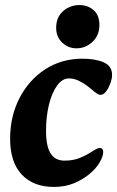

<svg xmlns="http://www.w3.org/2000/svg" viewBox="-20 -723 463 759"><path d="M193 16Q112 16 66 -33Q20 -82 20 -174Q20 -264 57.5 -336Q95 -408 159.5 -449.5Q224 -491 306 -491Q357 -491 390 -476.5Q423 -462 423 -427Q423 -412 416 -393Q409 -374 399 -361Q389 -348 377 -348Q371 -348 364 -352.5Q357 -357 351 -362Q341 -371 325.5 -383Q310 -395 291 -404Q272 -413 253 -413Q226 -413 205.5 -384.5Q185 -356 173.5 -309Q162 -262 162 -206Q162 -145 180 -116.5Q198 -88 235 -88Q269 -88 295 -98.5Q321 -109 344 -124Q353 -130 361 -134Q369 -138 375 -138Q381 -138 384.5 -134Q388 -130 388 -123Q388 -105 374 -81Q360 -57 333.5 -35Q307 -13 272 1.5Q237 16 193 16ZM282 -532Q250 -532 226 -554.5Q202 -577 202 -613Q202 -655 229.5 -679Q257 -703 294 -703Q327 -703 350 -683Q373 -663 373 -624Q373 -584 346 -558Q319 -532 282 -532Z"/></svg>

Font: Alkatra SemiBold
Style: Regular
Weight: 600
Designer: Suman Bhandary
Version: Version 1.100;gftools[0.9.22]